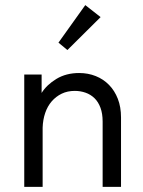

<svg xmlns="http://www.w3.org/2000/svg" viewBox="-20 -732 560 752"><path d="M382 -256Q382 -287 373.5 -310Q365 -333 350 -347.5Q335 -362 315 -369Q295 -376 273 -376Q244 -376 221.5 -365Q199 -354 182.5 -335Q166 -316 157 -289.5Q148 -263 147 -232V0H75V-440H143V-368Q163 -400 201 -423Q239 -446 290 -446Q325 -446 355 -434Q385 -422 407 -399.5Q429 -377 441.5 -345Q454 -313 454 -272V0H382V-256ZM374 -665 244 -536 209 -565 314 -712Z"/></svg>

Font: Tilda Sans
Style: Regular
Weight: 400
Designer: ParaType Ltd
Foundry: ParaType Ltd
Version: Version 1.009